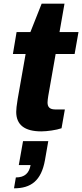

<svg xmlns="http://www.w3.org/2000/svg" viewBox="-20 -701 446 1042"><path d="M204 12C235 12 286 5 314 -5L332 -107H280C249 -107 238 -121 238 -145C238 -153 240 -169 242 -181L282 -408H385L406 -527H303L330 -681H206L145 -527H70L50 -408H119L76 -164C70 -128 68 -107 68 -94C68 -24 113 12 204 12ZM56 321C148 321 204 280 224 168L242 65H105L82 195H146C138 238 115 262 66 262Z"/></svg>

Font: Archivo ExtraBold
Style: Italic
Weight: 800
Italic angle: -10°
Designer: Hector Gatti
Foundry: Omnibus-Type
Version: Version 2.001